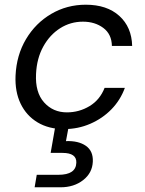

<svg xmlns="http://www.w3.org/2000/svg" viewBox="-20 -536 614 815"><path d="M252 12Q187 12 139.5 -16.5Q92 -45 67.5 -96Q43 -147 46 -215Q50 -302 90.5 -370Q131 -438 197.5 -477Q264 -516 344 -516Q434 -516 486.5 -468.5Q539 -421 541 -341H455Q454 -391 418.5 -417.5Q383 -444 332 -444Q279 -444 235 -416Q191 -388 163.5 -338Q136 -288 133 -222Q129 -144 167 -101.5Q205 -59 264 -59Q316 -59 360 -85.5Q404 -112 424 -163H510Q491 -111 453 -72Q415 -33 363 -10.5Q311 12 252 12ZM127 259 136 206H228Q302 206 304 155Q306 113 245 113H195L216 -7H273L260 63Q313 61 344.5 83Q376 105 374 150Q372 198 333 228.5Q294 259 237 259Z"/></svg>

Font: DM Sans Italic
Style: Regular
Weight: 400
Italic angle: -10°
Designer: Colophon Foundry, Jonny Pinhorn
Foundry: Colophon Foundry
Version: Version 4.004; ttfautohint (v1.8.4.7-5d5b)